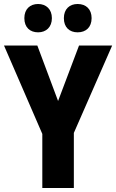

<svg xmlns="http://www.w3.org/2000/svg" viewBox="-20 -942 582 962"><path d="M102 -851C102 -804 131 -780 171 -780C211 -780 240 -806 240 -851C240 -896 211 -922 171 -922C131 -922 102 -897 102 -851ZM300 -851C300 -805 328 -780 369 -780C411 -780 439 -806 439 -851C439 -896 411 -922 369 -922C329 -922 300 -897 300 -851ZM271 -436 167 -714H0L192 -271V0H350V-276L542 -714H376Z"/></svg>

Font: Noto Sans Thai Looped Condensed ExtraBold
Style: Regular
Weight: 800
Width: 3
Designer: Sasikarn Vongin, Ben Mitchell
Foundry: The Fontpad Ltd
Version: Version 1.001